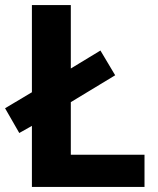

<svg xmlns="http://www.w3.org/2000/svg" viewBox="-24 -734 620 754"><path d="M101.3 0V-239.7L51.7 -211.7L-4.1 -308.9L101.3 -371.7V-714H254.1V-465L370.4 -535.6L428.3 -438.4L254.1 -332.9V-126.4H543.5V0Z"/></svg>

Font: Noto Sans Symbols
Style: Regular
Weight: 400
Designer: Monotype Design Team
Foundry: Monotype Imaging Inc.
Version: Version 2.002